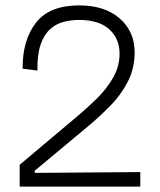

<svg xmlns="http://www.w3.org/2000/svg" viewBox="-20 -693 594 713"><path d="M53 0V-81L274 -267Q307 -295 342 -329.5Q377 -364 400.5 -405.5Q424 -447 424 -494Q424 -549 386 -584Q348 -619 273 -619Q245 -619 217 -612Q189 -605 166.5 -585Q144 -565 131 -528Q118 -491 119 -431L64 -438Q63 -543 113 -608Q163 -673 274 -673Q369 -673 424.5 -624.5Q480 -576 480 -499Q480 -438 454 -388.5Q428 -339 390.5 -301Q353 -263 319 -234L109 -59V-51L501 -54V0Z"/></svg>

Font: Bricolage Grotesque 12pt ExtraLight
Style: Regular
Weight: 200
Designer: Mathieu Triay
Foundry: Atelier Triay
Version: Version 1.001; ttfautohint (v1.8.4.7-5d5b);gftools[0.9.33.de